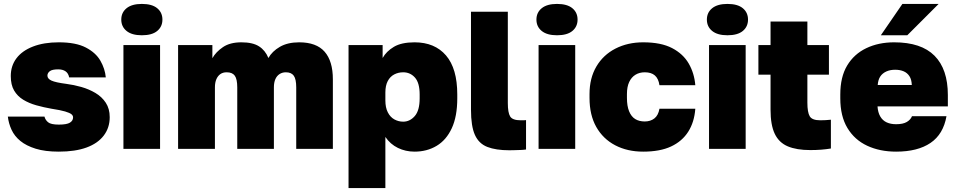

<svg xmlns="http://www.w3.org/2000/svg" viewBox="-20 -760 4881 980"><path d="M280 14Q210 14 162 -1Q114 -16 84 -40.5Q54 -65 39 -97.5Q24 -130 20 -165H207Q211 -148 225.5 -136Q240 -124 280 -124Q321 -124 337 -134Q353 -144 353 -161Q353 -170 344.5 -177Q336 -184 312.5 -191Q289 -198 243 -205Q203 -212 165.5 -222.5Q128 -233 98.5 -251Q69 -269 52 -298Q35 -327 35 -372Q35 -424 64 -462.5Q93 -501 148.5 -522.5Q204 -544 280 -544Q367 -544 418 -517.5Q469 -491 492.5 -450Q516 -409 520 -365H333Q329 -386 314.5 -396Q300 -406 277 -406Q246 -406 234 -396.5Q222 -387 222 -374Q222 -358 243 -348.5Q264 -339 318 -332Q357 -327 395.5 -316Q434 -305 467 -285.5Q500 -266 520 -235.5Q540 -205 540 -162Q540 -108 509.5 -68Q479 -28 421.5 -7Q364 14 280 14Z M610 0V-530H797V0ZM704 -580Q653 -580 626 -602Q599 -624 599 -660Q599 -696 626 -718Q653 -740 704 -740Q756 -740 782.5 -718Q809 -696 809 -660Q809 -624 782.5 -602Q756 -580 704 -580Z M889 0V-530H1064V-463Q1082 -495 1118 -519.5Q1154 -544 1212 -544Q1270 -544 1302 -523.5Q1334 -503 1350 -464Q1369 -498 1408.5 -521Q1448 -544 1507 -544Q1595 -544 1637 -496Q1679 -448 1679 -355V0H1492V-314Q1492 -356 1479.5 -373.5Q1467 -391 1439 -391Q1421 -391 1407 -382Q1393 -373 1385.5 -356Q1378 -339 1378 -314V0H1191V-314Q1191 -356 1178.5 -373.5Q1166 -391 1137 -391Q1118 -391 1105 -382Q1092 -373 1084.5 -356Q1077 -339 1077 -314V0Z M1759 200V-530H1933V-464Q1952 -498 1990.5 -521Q2029 -544 2096 -544Q2199 -544 2256.5 -477Q2314 -410 2314 -278V-258Q2314 -166 2286 -105.5Q2258 -45 2208.5 -15.5Q2159 14 2096 14Q2050 14 2011 -5Q1972 -24 1947 -61V200ZM2038 -139Q2072 -139 2097 -167.5Q2122 -196 2122 -258V-278Q2122 -337 2098 -364Q2074 -391 2038 -391Q2013 -391 1992 -380Q1971 -369 1959 -346Q1947 -323 1947 -288V-247Q1947 -211 1959.5 -186.5Q1972 -162 1993 -150.5Q2014 -139 2038 -139Z M2580 7Q2511 7 2467.5 -10Q2424 -27 2404 -71.5Q2384 -116 2384 -200V-700H2572V-234Q2572 -185 2584 -165.5Q2596 -146 2638 -146Q2647 -146 2652.5 -146Q2658 -146 2665 -147V3Q2653 5 2637 5.5Q2621 6 2605.5 6.5Q2590 7 2580 7Z M2729 0V-530H2916V0ZM2823 -580Q2772 -580 2745 -602Q2718 -624 2718 -660Q2718 -696 2745 -718Q2772 -740 2823 -740Q2875 -740 2901.5 -718Q2928 -696 2928 -660Q2928 -624 2901.5 -602Q2875 -580 2823 -580Z M3263 14Q3182 14 3120 -18.5Q3058 -51 3023.5 -112Q2989 -173 2989 -260V-280Q2989 -361 3024 -420.5Q3059 -480 3121.5 -512Q3184 -544 3263 -544Q3354 -544 3410.5 -514.5Q3467 -485 3495.5 -435.5Q3524 -386 3529 -325H3346Q3341 -359 3322.5 -375Q3304 -391 3271 -391Q3244 -391 3223.5 -378.5Q3203 -366 3191.5 -341.5Q3180 -317 3180 -280V-260Q3180 -219 3191 -192Q3202 -165 3222 -152.5Q3242 -140 3271 -140Q3300 -140 3320 -155.5Q3340 -171 3346 -205H3529Q3524 -137 3493 -88Q3462 -39 3405.5 -12.5Q3349 14 3263 14Z M3599 0V-530H3786V0ZM3693 -580Q3642 -580 3615 -602Q3588 -624 3588 -660Q3588 -696 3615 -718Q3642 -740 3693 -740Q3745 -740 3771.5 -718Q3798 -696 3798 -660Q3798 -624 3771.5 -602Q3745 -580 3693 -580Z M4116 6Q4046 6 4001 -13Q3956 -32 3934.5 -77Q3913 -122 3913 -200V-379H3851V-530H3913V-650H4101V-530H4211V-379H4101V-236Q4101 -187 4113 -166.5Q4125 -146 4167 -146Q4194 -146 4221 -149V-2Q4197 2 4171 4Q4145 6 4116 6Z M4554 14Q4471 14 4406.5 -16Q4342 -46 4305.5 -106.5Q4269 -167 4269 -258V-278Q4269 -367 4304 -425.5Q4339 -484 4401.5 -514Q4464 -544 4544 -544Q4682 -544 4750 -475.5Q4818 -407 4818 -275V-217H4459Q4461 -186 4473 -165.5Q4485 -145 4505.5 -135.5Q4526 -126 4554 -126Q4589 -126 4608.5 -137.5Q4628 -149 4635 -167H4811Q4795 -75 4729.5 -30.5Q4664 14 4554 14ZM4549 -404Q4523 -404 4503.5 -395Q4484 -386 4473 -369.5Q4462 -353 4460 -326H4634Q4633 -354 4622 -371Q4611 -388 4592.5 -396Q4574 -404 4549 -404ZM4476 -580 4586 -740H4771L4611 -580Z"/></svg>

Font: Golos Text ExtraBold
Style: Regular
Weight: 800
Designer: A.Korolkova, Vitaly Kuzmin
Foundry: ParaType Ltd
Version: Version 2.004